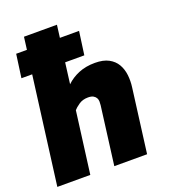

<svg xmlns="http://www.w3.org/2000/svg" viewBox="-145 -903 884 1007"><g transform="rotate(-20 297.5 -400.0)"><path d="M281 -730H388L370 -600H263L248 -483Q277 -511 317 -527.5Q357 -544 408 -544Q455 -544 484.5 -528Q514 -512 529.5 -485.5Q545 -459 549 -425Q553 -391 548 -355L502 0H319L361 -325Q362 -334 362 -345Q362 -356 357 -365Q352 -374 341.5 -380Q331 -386 312 -386Q282 -386 260.5 -371Q239 -356 230 -345L185 0H1L79 -600H19L37 -730H97L106 -800H290Z"/></g></svg>

Font: Tanohe Sans Black
Style: Italic
Weight: 900
Designer: Village Type and Design LLC & Cristiano Sobral
Foundry: Cooper Hewitt Smithsonian Design Museum
Version: Version 1.00;January 12, 2020;FontCreator 12.0.0.2547 64-bit